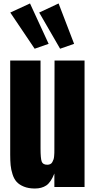

<svg xmlns="http://www.w3.org/2000/svg" viewBox="-20 -1083 551 1112"><path d="M328.1 -800.8 207 -1010.3 319.3 -1063 409.2 -829.1ZM180.7 -800.8 39.6 -1010.3 153.8 -1063 261.7 -829.1ZM295.9 -732.4H469.7V0H294.9V-78.1Q274.4 -26.4 247.8 -8.8Q221.2 8.8 182.1 8.8Q145 8.8 118.2 -2.2Q91.3 -13.2 76.2 -30Q61 -46.9 52.5 -74Q43.9 -101.1 41.5 -126.5Q39.1 -151.9 39.1 -187V-732.4H214.8V-222.2Q214.8 -166.5 221.4 -147.7Q228 -128.9 253.9 -128.9Q263.7 -128.9 271.2 -132.6Q278.8 -136.2 283 -144Q287.1 -151.9 289.8 -159.2Q292.5 -166.5 293.5 -178.5Q294.4 -190.4 294.7 -197.3Q294.9 -204.1 294.9 -216.3Q294.9 -220.2 294.9 -222.2Z"/></svg>

Font: Anton
Style: Regular
Weight: 400
Foundry: vernon adams
Version: Version 1.000